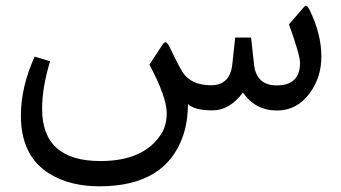

<svg xmlns="http://www.w3.org/2000/svg" viewBox="-20 -385 1187 668"><path d="M613.8 -136.2Q643.1 -88.4 714.4 -88.4Q779.8 -88.4 788.1 -160.2L798.3 -254.4H853.5L863.8 -161.1Q871.6 -87.9 942.9 -87.9Q1023.9 -87.9 1023.9 -166.5Q1023.9 -193.4 985.4 -300.3L1038.6 -361.8Q1046.9 -371.6 1057.1 -350.6Q1098.1 -266.6 1098.1 -188.5Q1098.1 -116.2 1058.1 -61.5Q1013.2 -0.5 944.3 -0.5Q868.2 -0.5 825.2 -63Q778.8 -1 719.7 -1Q655.3 -1 633.8 -23.4Q633.8 40 615.7 90.8Q554.2 263.2 325.7 263.2Q221.7 263.2 150.4 218.3Q52.7 156.7 52.7 17.1Q52.7 -82.5 100.6 -188L154.3 -171.9Q126.5 -80.6 126.5 -6.3Q126.5 175.3 329.1 175.3Q481.9 175.3 541.5 80.1Q560.1 50.8 560.1 7.3Q559.6 -47.4 500 -160.2L546.9 -231.9Q551.3 -237.8 555.7 -237.8Q562.5 -237.8 571.8 -217.8Q596.7 -165.5 613.8 -136.2Z"/></svg>

Font: Sahel WOL
Style: WOL
Weight: 400
Foundry: Saber Rastikerdar (saber.rastikerdar@gmail.com)
Version: Version 1.0.0-alpha22